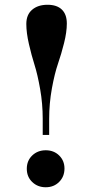

<svg xmlns="http://www.w3.org/2000/svg" viewBox="-20 -767 386 801"><path d="M158.2 -204.1V-272Q158.2 -334 147.5 -395.3Q136.7 -456.5 124 -496.6Q111.3 -536.6 100.6 -583.5Q89.8 -630.4 89.8 -667Q89.8 -705.6 114 -726.3Q138.2 -747.1 178.2 -747.1Q217.3 -747.1 238 -727.1Q258.8 -707 258.8 -668.9Q258.8 -633.3 247.3 -587.4Q235.8 -541.5 221.9 -501.2Q208 -460.9 196.5 -398.2Q185.1 -335.4 185.1 -271V-204.1ZM249 -64Q249 -30.3 226.8 -8.1Q204.6 14.2 170.9 14.2Q137.2 14.2 114.5 -7.6Q91.8 -29.3 91.8 -63Q91.8 -96.7 114.5 -118.4Q137.2 -140.1 170.9 -140.1Q204.6 -140.1 226.8 -118.4Q249 -96.7 249 -64Z"/></svg>

Font: Display Semibold
Style: Regular
Weight: 600
Designer: Latin by Veronika Burian and Jose Scaglione. Greek by Irene Vlachou. Cyrillic by Vera Evstafieva.
Foundry: TypeTogether
Version: Version 3.002